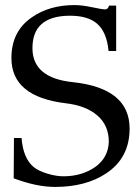

<svg xmlns="http://www.w3.org/2000/svg" viewBox="-20 -727 553 757"><path d="M491 -220Q491 -104 398 -43Q318 10 197 10Q124 10 34 -24L35 -183H65Q71 -104 112 -69Q131 -53 168 -42Q205 -31 235 -32Q304 -33 356 -69Q407 -106 409 -168Q409 -233 363.5 -272Q318 -311 238 -320Q25 -346 25 -498Q25 -604 106 -659Q175 -707 274 -707Q303 -707 343 -698.5Q383 -690 394.5 -690Q406 -690 410 -705H438V-526H408Q401 -600 363.5 -633Q326 -666 252 -665Q106 -663 108 -534Q110 -419 268 -403Q491 -379 491 -220Z"/></svg>

Font: GFS Didot
Style: Regular
Weight: 400
Designer: Takis Katsoulidis and George D. Matthiopoulos
Foundry: Takis Katsoulidis and George D. Matthiopoulos
Version: Version 1.0